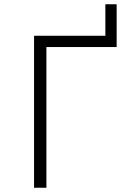

<svg xmlns="http://www.w3.org/2000/svg" viewBox="-20 -882 640 902"><path d="M198 0V-661H528V-862H475V-714H140V0Z"/></svg>

Font: Noto Sans Mono UI Light
Style: Regular
Weight: 300
Designer: Monotype Design team
Foundry: Monotype Imaging Inc.
Version: 1.000